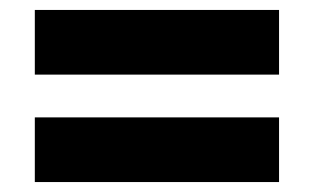

<svg xmlns="http://www.w3.org/2000/svg" viewBox="-20 -523 630 386"><path d="M50 -503H541V-373H50ZM50 -287H541V-157H50Z"/></svg>

Font: Sora-SIA
Style: Bold
Weight: 700
Designer: Jonathan Barnbrook, Julián Moncada
Foundry: Barnbrook Fonts
Version: Version 2.000